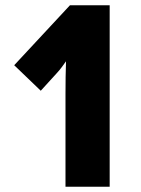

<svg xmlns="http://www.w3.org/2000/svg" viewBox="-20 -710 536 730"><path d="M397 0H229V-351Q229 -386 229.5 -417.5Q230 -449 231 -477Q224 -467 215.5 -455.5Q207 -444 196 -432L135 -365L34 -462L246 -690H397Z"/></svg>

Font: Noto Sans Kannada ExtraCondensed Black
Style: Regular
Weight: 900
Width: 2
Designer: Jelle Bosma - Monotype Design Team
Foundry: Monotype Imaging Inc.
Version: Version 2.005; ttfautohint (v1.8.4.7-5d5b)